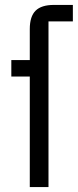

<svg xmlns="http://www.w3.org/2000/svg" viewBox="-20 -760 316 780"><path d="M101 -449H26V-516H101V-642Q101 -693 124.5 -716.5Q148 -740 199 -740H276V-673H177V-516V0H101Z"/></svg>

Font: IBM Plex Sans Cond
Style: Regular
Weight: 400
Width: 3
Designer: Mike Abbink, Paul van der Laan, Pieter van Rosmalen
Foundry: Bold Monday
Version: Version 1.3